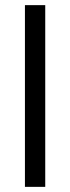

<svg xmlns="http://www.w3.org/2000/svg" viewBox="-20 -727 273 747"><path d="M156 0H77V-707H156Z"/></svg>

Font: Hind Siliguri
Style: Regular
Weight: 400
Designer: Jyotish Sonowal
Foundry: Indian Type Foundry
Version: Version 1.000;PS 1.0;hotconv 1.0.86;makeotf.lib2.5.63406; tt